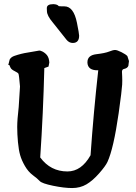

<svg xmlns="http://www.w3.org/2000/svg" viewBox="-20 -906 666 937"><path d="M366.2 -731.9Q366.2 -696.8 335.4 -696.3Q317.4 -696.3 304.7 -711.9L238.3 -795.4Q209 -829.6 209 -852.1Q209 -854.5 208.5 -865.2V-866.2Q208.5 -885.7 239.3 -885.7H240.7H241.2Q260.7 -884.8 266.6 -876Q272.9 -875 294.4 -875Q339.4 -875 355.5 -794.9Q366.2 -741.7 366.2 -731.9ZM176.3 -137.7Q226.6 -69.3 309.1 -69.3Q377.4 -69.3 421.9 -148.4Q436.5 -356.9 459.5 -563.5L456.5 -563H455.6Q409.2 -563 406.7 -599.1V-602.5Q406.7 -636.2 449.7 -641.4Q492.7 -646.5 512.2 -654.3Q531.7 -662.1 541.5 -662.1Q551.3 -662.1 572.8 -651.4Q594.2 -640.6 601.6 -632.3L609.4 -607.9L606.4 -584.5Q601.6 -572.8 584.5 -569.3Q575.7 -567.4 575.2 -556.2V-555.7Q575.7 -539.1 576.2 -534.2Q576.7 -524.9 576.7 -512.7Q576.2 -503.9 576.2 -493.2Q575.2 -468.8 559.1 -353.5Q534.2 -180.2 504.4 -115.7Q495.1 -95.7 463.9 -60.1Q432.6 -24.4 401.9 -6.3Q371.1 11.7 332 11.7Q293 11.7 238.8 0.5Q184.6 -10.7 173.8 -22.5Q163.1 -34.2 140.4 -51Q117.7 -67.9 101.6 -95.9Q85.4 -124 78.4 -148.7Q71.3 -173.3 67.6 -212.6Q64 -252 64 -286.6Q64 -321.3 71.3 -383.8L77.6 -483.9Q72.8 -541 70.1 -546.1Q67.4 -551.3 51.8 -558.8Q36.1 -566.4 31.7 -575Q27.3 -583.5 25.4 -588.9H20.5L27.3 -615.7Q34.2 -627.9 50.3 -633.3Q84.5 -645 114.7 -649.4L171.4 -659.2H176.8L178.2 -657.7Q189 -655.8 202.9 -643.6Q216.8 -631.3 219.7 -610.4L220.7 -600.6L216.8 -581.1L196.3 -573.7Q190.9 -354 176.3 -137.7Z"/></svg>

Font: Drukaatie burti
Style: Demi
Weight: 600
Version: Version 0.14